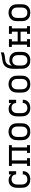

<svg xmlns="http://www.w3.org/2000/svg" viewBox="2008 -2784 783 4840"><g transform="rotate(-90 2400.0 -363.5)"><path d="M298 8Q269 8 240.5 2.5Q212 -3 186.5 -16.5Q161 -30 141 -51Q121 -72 108.5 -98Q96 -124 91.5 -152.5Q87 -181 87 -210V-320Q87 -347 90.5 -374.5Q94 -402 104 -427Q114 -452 131 -474Q148 -496 170.5 -511Q193 -526 220 -532Q247 -538 275 -538Q296 -538 317.5 -534.5Q339 -531 358.5 -522Q378 -513 394.5 -499Q411 -485 423 -467V-530H505V-349H423Q423 -373 415 -396Q407 -419 389.5 -435Q372 -451 348.5 -458Q325 -465 301 -465Q283 -465 264.5 -461Q246 -457 230 -447.5Q214 -438 201.5 -424Q189 -410 182 -392.5Q175 -375 172 -357Q169 -339 169 -320V-210Q169 -192 171.5 -173.5Q174 -155 181.5 -138Q189 -121 200.5 -106.5Q212 -92 227.5 -82.5Q243 -73 261 -69.5Q279 -66 298 -66Q322 -66 345.5 -72Q369 -78 387.5 -94Q406 -110 415.5 -133Q425 -156 425 -181Q425 -181 425 -181Q425 -181 425 -181H507Q507 -181 507 -181Q507 -181 507 -181Q507 -154 500.5 -128Q494 -102 480 -79.5Q466 -57 446 -39.5Q426 -22 401.5 -11Q377 0 350.5 4Q324 8 298 8Z M638 0V-74H695V-457H638V-530H1162V-457H1105V-74H1162V0H966V-74H1023V-457H777V-74H834V0Z M1500 8Q1471 8 1442.5 3Q1414 -2 1388 -15.5Q1362 -29 1341.5 -50.5Q1321 -72 1308.5 -98Q1296 -124 1291.5 -152.5Q1287 -181 1287 -210V-320Q1287 -349 1291.5 -377.5Q1296 -406 1309 -432.5Q1322 -459 1342 -480Q1362 -501 1388 -514.5Q1414 -528 1442.5 -534.5Q1471 -541 1500 -541Q1529 -541 1557.5 -534.5Q1586 -528 1612 -514.5Q1638 -501 1658 -480Q1678 -459 1691 -432.5Q1704 -406 1708.5 -377.5Q1713 -349 1713 -320V-210Q1713 -181 1708.5 -152.5Q1704 -124 1691.5 -98Q1679 -72 1658.5 -50.5Q1638 -29 1612 -15.5Q1586 -2 1557.5 3Q1529 8 1500 8ZM1500 -66Q1518 -66 1536.5 -69.5Q1555 -73 1571 -82.5Q1587 -92 1599 -106.5Q1611 -121 1618 -138Q1625 -155 1628 -173.5Q1631 -192 1631 -210V-320Q1631 -339 1628 -357.5Q1625 -376 1617.5 -393Q1610 -410 1598 -424.5Q1586 -439 1570 -448Q1554 -457 1535.5 -461Q1517 -465 1498 -465Q1480 -465 1462 -460.5Q1444 -456 1428 -446.5Q1412 -437 1400.5 -423Q1389 -409 1382 -392Q1375 -375 1372 -356.5Q1369 -338 1369 -320V-210Q1369 -192 1372 -173.5Q1375 -155 1382 -138Q1389 -121 1401 -106.5Q1413 -92 1429 -82.5Q1445 -73 1463.5 -69.5Q1482 -66 1500 -66Z M2098 8Q2069 8 2040.5 2.5Q2012 -3 1986.5 -16.5Q1961 -30 1941 -51Q1921 -72 1908.5 -98Q1896 -124 1891.5 -152.5Q1887 -181 1887 -210V-320Q1887 -347 1890.5 -374.5Q1894 -402 1904 -427Q1914 -452 1931 -474Q1948 -496 1970.5 -511Q1993 -526 2020 -532Q2047 -538 2075 -538Q2096 -538 2117.5 -534.5Q2139 -531 2158.5 -522Q2178 -513 2194.5 -499Q2211 -485 2223 -467V-530H2305V-349H2223Q2223 -373 2215 -396Q2207 -419 2189.5 -435Q2172 -451 2148.5 -458Q2125 -465 2101 -465Q2083 -465 2064.5 -461Q2046 -457 2030 -447.5Q2014 -438 2001.5 -424Q1989 -410 1982 -392.5Q1975 -375 1972 -357Q1969 -339 1969 -320V-210Q1969 -192 1971.5 -173.5Q1974 -155 1981.5 -138Q1989 -121 2000.5 -106.5Q2012 -92 2027.5 -82.5Q2043 -73 2061 -69.5Q2079 -66 2098 -66Q2122 -66 2145.5 -72Q2169 -78 2187.5 -94Q2206 -110 2215.5 -133Q2225 -156 2225 -181Q2225 -181 2225 -181Q2225 -181 2225 -181H2307Q2307 -181 2307 -181Q2307 -181 2307 -181Q2307 -154 2300.5 -128Q2294 -102 2280 -79.5Q2266 -57 2246 -39.5Q2226 -22 2201.5 -11Q2177 0 2150.5 4Q2124 8 2098 8Z M2700 8Q2671 8 2642.5 3Q2614 -2 2588 -15.5Q2562 -29 2541.5 -50.5Q2521 -72 2508.5 -98Q2496 -124 2491.5 -152.5Q2487 -181 2487 -210V-320Q2487 -349 2491.5 -377.5Q2496 -406 2509 -432.5Q2522 -459 2542 -480Q2562 -501 2588 -514.5Q2614 -528 2642.5 -534.5Q2671 -541 2700 -541Q2729 -541 2757.5 -534.5Q2786 -528 2812 -514.5Q2838 -501 2858 -480Q2878 -459 2891 -432.5Q2904 -406 2908.5 -377.5Q2913 -349 2913 -320V-210Q2913 -181 2908.5 -152.5Q2904 -124 2891.5 -98Q2879 -72 2858.5 -50.5Q2838 -29 2812 -15.5Q2786 -2 2757.5 3Q2729 8 2700 8ZM2700 -66Q2718 -66 2736.5 -69.5Q2755 -73 2771 -82.5Q2787 -92 2799 -106.5Q2811 -121 2818 -138Q2825 -155 2828 -173.5Q2831 -192 2831 -210V-320Q2831 -339 2828 -357.5Q2825 -376 2817.5 -393Q2810 -410 2798 -424.5Q2786 -439 2770 -448Q2754 -457 2735.5 -461Q2717 -465 2698 -465Q2680 -465 2662 -460.5Q2644 -456 2628 -446.5Q2612 -437 2600.5 -423Q2589 -409 2582 -392Q2575 -375 2572 -356.5Q2569 -338 2569 -320V-210Q2569 -192 2572 -173.5Q2575 -155 2582 -138Q2589 -121 2601 -106.5Q2613 -92 2629 -82.5Q2645 -73 2663.5 -69.5Q2682 -66 2700 -66Z M3300 8Q3271 8 3242.5 3Q3214 -2 3188 -15.5Q3162 -29 3141.5 -50.5Q3121 -72 3108.5 -98Q3096 -124 3091.5 -152.5Q3087 -181 3087 -210V-302Q3087 -323 3086.5 -345Q3086 -367 3086 -389Q3086 -420 3087.5 -451.5Q3089 -483 3095.5 -513.5Q3102 -544 3115 -572.5Q3128 -601 3149 -624.5Q3170 -648 3197.5 -663Q3225 -678 3255.5 -686Q3286 -694 3317 -697.5Q3348 -701 3379 -706Q3410 -711 3440.5 -718Q3471 -725 3500 -735V-662Q3475 -650 3448.5 -643Q3422 -636 3394.5 -632.5Q3367 -629 3339.5 -627Q3312 -625 3285 -618Q3258 -611 3234.5 -596Q3211 -581 3196 -558Q3181 -535 3174.5 -508Q3168 -481 3167 -454Q3178 -470 3193 -483.5Q3208 -497 3226 -505Q3244 -513 3264 -516.5Q3284 -520 3304 -520Q3333 -520 3361 -514Q3389 -508 3414.5 -494.5Q3440 -481 3459.5 -460Q3479 -439 3491.5 -413Q3504 -387 3508.5 -358.5Q3513 -330 3513 -302V-210Q3513 -181 3508.5 -152.5Q3504 -124 3491.5 -98Q3479 -72 3458.5 -50.5Q3438 -29 3412 -15.5Q3386 -2 3357.5 3Q3329 8 3300 8ZM3300 -66Q3318 -66 3336.5 -69.5Q3355 -73 3371 -82.5Q3387 -92 3399 -106.5Q3411 -121 3418 -138Q3425 -155 3428 -173.5Q3431 -192 3431 -210V-302Q3431 -320 3428 -338.5Q3425 -357 3418 -374Q3411 -391 3399 -405Q3387 -419 3371.5 -428.5Q3356 -438 3337.5 -442Q3319 -446 3301 -446Q3282 -446 3263.5 -442.5Q3245 -439 3229.5 -429.5Q3214 -420 3201.5 -405.5Q3189 -391 3182 -374Q3175 -357 3172 -338.5Q3169 -320 3169 -302V-210Q3169 -192 3172 -173.5Q3175 -155 3182 -138Q3189 -121 3201 -106.5Q3213 -92 3229 -82.5Q3245 -73 3263.5 -69.5Q3282 -66 3300 -66Z M3638 0V-74H3695V-457H3638V-530H3834V-456H3777V-310H4023V-457H3966V-530H4162V-456H4105V-74H4162V0H3966V-74H4023V-237H3777V-74H3834V0Z M4500 8Q4471 8 4442.5 3Q4414 -2 4388 -15.5Q4362 -29 4341.5 -50.5Q4321 -72 4308.5 -98Q4296 -124 4291.5 -152.5Q4287 -181 4287 -210V-320Q4287 -349 4291.5 -377.5Q4296 -406 4309 -432.5Q4322 -459 4342 -480Q4362 -501 4388 -514.5Q4414 -528 4442.5 -534.5Q4471 -541 4500 -541Q4529 -541 4557.5 -534.5Q4586 -528 4612 -514.5Q4638 -501 4658 -480Q4678 -459 4691 -432.5Q4704 -406 4708.5 -377.5Q4713 -349 4713 -320V-210Q4713 -181 4708.5 -152.5Q4704 -124 4691.5 -98Q4679 -72 4658.5 -50.5Q4638 -29 4612 -15.5Q4586 -2 4557.5 3Q4529 8 4500 8ZM4500 -66Q4518 -66 4536.5 -69.5Q4555 -73 4571 -82.5Q4587 -92 4599 -106.5Q4611 -121 4618 -138Q4625 -155 4628 -173.5Q4631 -192 4631 -210V-320Q4631 -339 4628 -357.5Q4625 -376 4617.5 -393Q4610 -410 4598 -424.5Q4586 -439 4570 -448Q4554 -457 4535.5 -461Q4517 -465 4498 -465Q4480 -465 4462 -460.5Q4444 -456 4428 -446.5Q4412 -437 4400.5 -423Q4389 -409 4382 -392Q4375 -375 4372 -356.5Q4369 -338 4369 -320V-210Q4369 -192 4372 -173.5Q4375 -155 4382 -138Q4389 -121 4401 -106.5Q4413 -92 4429 -82.5Q4445 -73 4463.5 -69.5Q4482 -66 4500 -66Z"/></g></svg>

Font: Iosevka Curly Slab Extended
Style: Regular
Weight: 400
Width: 7
Monospace: yes
Designer: Belleve Invis
Foundry: Belleve Invis
Version: Version 11.1.0; ttfautohint (v1.8.3)